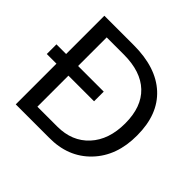

<svg xmlns="http://www.w3.org/2000/svg" viewBox="-166 -871 1054 1054"><g transform="rotate(45 361.0 -344.0)"><path d="M7 -316V-391H82V-688H310Q484 -688 579 -600.5Q674 -513 674 -351Q675 -192 582 -95Q489 2 339 0H82V-316ZM581 -351Q581 -479 510.5 -546Q440 -613 308 -613H175V-391H374V-316H175V-75H329Q444 -75 512.5 -149.5Q581 -224 581 -351Z"/></g></svg>

Font: Libra Sans
Style: Regular
Weight: 400
Foundry: Context Ltd
Version: Version 1.002